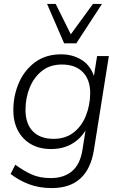

<svg xmlns="http://www.w3.org/2000/svg" viewBox="-20 -771 618 979"><path d="M244 188Q179 188 127 168Q75 148 34 116L58 69Q102 101 142.5 119Q183 137 239 137Q305 137 346.5 102.5Q388 68 400 -4L416 -106Q389 -61 344 -36Q299 -11 240 -11Q153 -11 100.5 -65Q48 -119 48 -209Q48 -283 76 -348Q104 -413 158.5 -453.5Q213 -494 292 -494Q349 -494 394 -467Q439 -440 459 -384L475 -485H535L459 -7Q428 188 244 188ZM253 -63Q314 -63 355.5 -95.5Q397 -128 418 -181Q439 -234 440 -295Q440 -365 402 -403.5Q364 -442 296 -442Q235 -442 194 -409.5Q153 -377 131.5 -324.5Q110 -272 110 -211Q110 -140 147.5 -101.5Q185 -63 253 -63ZM307 -550 220 -751H264L341 -596L454 -751H500L369 -550Z"/></svg>

Font: Nunito Sans Light
Style: Italic
Weight: 300
Italic angle: -9°
Designer: Vernon Adams
Foundry: Vernon Adams
Version: Version 3.006; ttfautohint (v1.8.3)